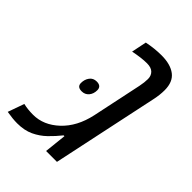

<svg xmlns="http://www.w3.org/2000/svg" viewBox="-226 -730 823 823"><g transform="rotate(45 186.0 -318.0)"><path d="M29.3 3.9Q2 3.9 -34.2 -2.4L-7.8 -76.7Q18.6 -70.3 51.3 -70.3Q114.7 -70.3 167.2 -119.6Q219.7 -168.9 238.3 -253.9L286.1 -480.5Q291.5 -506.8 291.5 -526.9Q291.5 -546.9 279.1 -559.3Q266.6 -571.8 240.7 -571.8Q208 -571.8 160.2 -562L174.3 -630.9Q219.7 -640.1 260.7 -640.1Q315.4 -640.1 345.7 -616.9Q376 -593.8 376 -543.5Q376 -515.1 369.1 -482.9L266.6 0H200.7L211.4 -100.6H206.5Q185.1 -73.7 160.4 -49.8Q135.7 -25.9 104 -11Q72.3 3.9 29.3 3.9ZM127.4 -288.6Q100.1 -288.6 100.1 -312Q100.1 -333.5 111.6 -348.9Q123 -364.3 143.6 -364.3Q171.9 -364.3 171.9 -339.4Q171.9 -317.4 159.7 -303Q147.5 -288.6 127.4 -288.6Z"/></g></svg>

Font: Open Sans
Style: Italic
Weight: 400
Italic angle: -12°
Designer: Monotype Design Team
Foundry: Monotype Imaging Inc.
Version: Version 3.000; ttfautohint (v1.8.4)